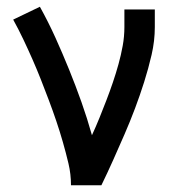

<svg xmlns="http://www.w3.org/2000/svg" viewBox="-20 -548 540 568"><path d="M190 0Q190 -33 182.5 -64.5Q175 -96 166 -127.5Q157 -159 146.5 -190Q136 -221 124.5 -251.5Q113 -282 101 -312.5Q89 -343 76 -372.5Q63 -402 49 -431.5Q35 -461 19 -490L98 -528Q123 -483 144 -436.5Q165 -390 184.5 -342Q204 -294 221 -246Q238 -198 252 -148Q264 -174 274.5 -200Q285 -226 295 -252Q305 -278 314 -304.5Q323 -331 330.5 -358Q338 -385 343 -412.5Q348 -440 348 -468V-520H438V-468Q438 -427 428.5 -386Q419 -345 406.5 -305.5Q394 -266 379.5 -227.5Q365 -189 348.5 -151Q332 -113 315 -75Q298 -37 280 0Z"/></svg>

Font: Iosevka Medium
Style: Regular
Weight: 500
Monospace: yes
Designer: Belleve Invis
Foundry: Belleve Invis
Version: Version 32.5.0; ttfautohint (v1.8.4)